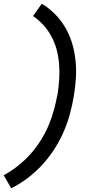

<svg xmlns="http://www.w3.org/2000/svg" viewBox="-41 -861 561 1042"><path d="M20 161 -21 90Q20 68 57 38.5Q94 9 125 -25.5Q156 -60 181 -100.5Q206 -141 223.5 -182.5Q241 -224 252.5 -267.5Q264 -311 272 -354Q278 -394 280.5 -434.5Q283 -475 279.5 -515.5Q276 -556 266 -593Q256 -630 238 -663.5Q220 -697 194.5 -725Q169 -753 138 -774L186 -841Q225 -817 257 -785Q289 -753 312.5 -713Q336 -673 349.5 -629Q363 -585 368.5 -536.5Q374 -488 371 -439Q368 -390 360 -342Q352 -293 338.5 -243Q325 -193 304.5 -146Q284 -99 255 -53.5Q226 -8 190 31.5Q154 71 111 104Q68 137 20 161Z"/></svg>

Font: Iosevka Slab Medium Oblique
Style: Regular
Weight: 500
Italic angle: -9°
Monospace: yes
Designer: Belleve Invis
Foundry: Belleve Invis
Version: Version 11.1.1; ttfautohint (v1.8.3)